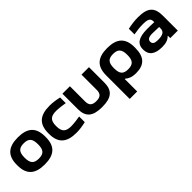

<svg xmlns="http://www.w3.org/2000/svg" viewBox="147 -1456 2598 2598"><g transform="rotate(-45 1445.5 -157.5)"><path d="M29 -256V-244C29 -69 119 9 301 9C484 9 572 -69 572 -244V-256C572 -431 484 -509 301 -509C119 -509 29 -431 29 -256ZM172 -248V-252C172 -358 210 -396 301 -396C392 -396 429 -358 429 -252V-248C429 -142 392 -104 301 -104C210 -104 172 -142 172 -248Z M633 -256V-244C633 -67 723 9 908 9C963 9 1022 1 1088 -14V-122C1041 -113 964 -104 921 -104C819 -104 776 -140 776 -248V-252C776 -360 819 -396 921 -396C964 -396 1041 -387 1088 -378V-486C1022 -501 963 -509 908 -509C723 -509 633 -433 633 -256Z M1146 -205C1146 -56 1221 9 1401 9C1579 9 1654 -56 1654 -205V-500H1511V-209C1511 -136 1480 -104 1401 -104C1321 -104 1289 -136 1289 -209V-500H1146Z M2282 -244V-256C2282 -431 2193 -509 2010 -509C1827 -509 1740 -431 1740 -256V194H1883V-43H1891C1921 -17 1963 9 2048 9C2203 9 2282 -64 2282 -244ZM1883 -248V-252C1883 -358 1919 -396 2010 -396C2101 -396 2139 -358 2139 -252V-248C2139 -142 2101 -104 2010 -104C1919 -104 1883 -142 1883 -248Z M2598 -509C2533 -509 2478 -501 2403 -486V-378C2465 -389 2523 -396 2577 -396C2681 -396 2710 -377 2710 -316V-306C2647 -309 2602 -309 2577 -309C2414 -309 2340 -260 2340 -154C2340 -44 2410 9 2548 9C2617 9 2669 -6 2705 -45H2710V0H2854V-284C2854 -445 2787 -509 2598 -509ZM2483 -157C2483 -198 2515 -217 2585 -217C2614 -217 2665 -215 2710 -213V-186C2710 -128 2675 -99 2574 -99C2512 -99 2483 -117 2483 -157Z"/></g></svg>

Font: LT Wave Bold
Style: Regular
Weight: 700
Designer: Daniel Lyons
Version: Version 2.5 (Glyphs App)